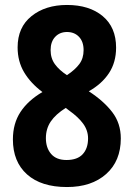

<svg xmlns="http://www.w3.org/2000/svg" viewBox="-20 -744 540 774"><path d="M250 -724Q340 -724 394 -679Q448 -634 448 -552Q448 -493 419.5 -449.5Q391 -406 338 -376Q398 -337 432.5 -292Q467 -247 467 -186Q467 -95 408 -42.5Q349 10 250 10Q146 10 89 -41Q32 -92 32 -182Q32 -246 62.5 -292.5Q93 -339 151 -373Q103 -409 77 -453Q51 -497 51 -553Q51 -634 107 -679Q163 -724 250 -724ZM250 -615Q221 -615 202.5 -595.5Q184 -576 184 -542Q184 -509 201.5 -485Q219 -461 250 -441Q283 -463 300 -486Q317 -509 317 -542Q317 -576 298.5 -595.5Q280 -615 250 -615ZM165 -187Q165 -148 186 -123.5Q207 -99 248 -99Q292 -99 313.5 -122.5Q335 -146 335 -186Q335 -218 315.5 -245Q296 -272 258 -299L245 -309Q204 -283 184.5 -254Q165 -225 165 -187Z"/></svg>

Font: Noto Sans Arabic Cond
Style: Bold
Weight: 700
Width: 3
Designer: Monotype Design Team, Nadine Chahine, Nizar Qandah and Khaled Hosny
Foundry: Monotype Imaging Inc.
Version: Version 2.012; ttfautohint (v1.8.4.7-5d5b)